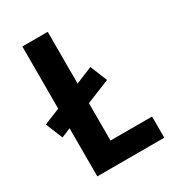

<svg xmlns="http://www.w3.org/2000/svg" viewBox="-191 -751 763 844"><g transform="rotate(-30 190.5 -329.5)"><path d="M393.6 0V-107.4H182.6V-296.9L302.7 -345.7L267.6 -431.6L182.6 -396.5V-659.2H53.7V-343.8L-28.3 -310.5L6.8 -224.6L53.7 -244.1V0Z"/></g></svg>

Font: Yaldevi Colombo
Style: Bold
Weight: 700
Designer: Sol Matas, Denzil Rajitha, Kosala Senevirathne and Pathum Egodawatta
Foundry: Mooniak
Version: Version 1.020 ; ttfautohint (v1.6)